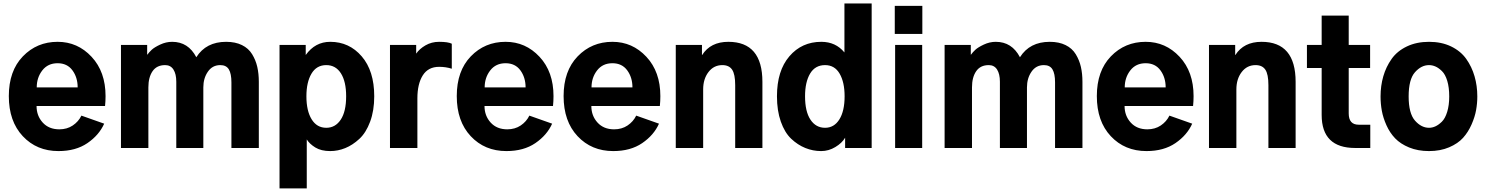

<svg xmlns="http://www.w3.org/2000/svg" viewBox="-20 -844 8475 1095"><path d="M30.3 -295.9Q30.3 -439.5 110.4 -522.5Q190.4 -605.5 308.6 -605.5Q422.9 -605.5 502.4 -520Q582 -434.6 582 -295.9Q582 -267.6 579.1 -239.3H188.5Q188.5 -183.6 223.6 -145Q258.8 -106.4 318.4 -106.4Q362.3 -106.4 395 -128.4Q427.7 -150.4 444.3 -184.6L574.2 -138.7Q544.9 -73.2 478.5 -27.8Q412.1 17.6 313.5 17.6Q189.5 17.6 109.9 -67.4Q30.3 -152.3 30.3 -295.9ZM189.5 -345.7H422.9Q422.9 -402.3 393.1 -442.9Q363.3 -483.4 308.6 -483.4Q252.9 -483.4 221.2 -442.4Q189.5 -401.4 189.5 -345.7Z M669.9 0V-587.9H819.3V-532.2H820.3Q830.1 -545.9 845.2 -560.1Q860.4 -574.2 893.6 -589.8Q926.8 -605.5 961.9 -605.5Q1053.7 -605.5 1099.6 -517.6Q1155.3 -605.5 1269.5 -605.5Q1322.3 -605.5 1359.9 -586.9Q1397.5 -568.4 1418 -534.7Q1438.5 -501 1447.3 -462.4Q1456.1 -423.8 1456.1 -377V0H1299.8V-374Q1299.8 -423.8 1285.2 -448.2Q1270.5 -472.7 1236.3 -472.7Q1191.4 -472.7 1165.5 -435.1Q1139.6 -397.5 1139.6 -345.7V0H985.4V-377.9Q985.4 -421.9 969.2 -447.3Q953.1 -472.7 921.9 -472.7Q874 -472.7 850.1 -438Q826.2 -403.3 826.2 -345.7V0Z M1727.5 -294.9Q1727.5 -211.9 1757.3 -163.6Q1787.1 -115.2 1840.8 -115.2Q1892.6 -115.2 1923.3 -161.6Q1954.1 -208 1954.1 -294.9Q1954.1 -378.9 1924.3 -425.8Q1894.5 -472.7 1840.8 -472.7Q1785.2 -472.7 1756.3 -423.8Q1727.5 -375 1727.5 -294.9ZM1574.2 230.5V-587.9H1723.6V-530.3Q1777.3 -605.5 1863.3 -605.5Q1971.7 -605.5 2043 -522.5Q2114.3 -439.5 2114.3 -294.9Q2114.3 -212.9 2090.8 -149.9Q2067.4 -86.9 2029.3 -51.8Q1991.2 -16.6 1949.2 0.5Q1907.2 17.6 1863.3 17.6Q1811.5 17.6 1778.3 -2.9Q1745.1 -23.4 1729.5 -48.8V230.5Z M2204.1 0V-587.9H2353.5V-538.1Q2372.1 -565.4 2406.7 -585.4Q2441.4 -605.5 2484.4 -605.5Q2535.2 -605.5 2556.6 -594.7V-452.1Q2522.5 -462.9 2484.4 -462.9Q2421.9 -462.9 2391.1 -414.1Q2360.4 -365.2 2360.4 -283.2V0Z M2585 -295.9Q2585 -439.5 2665 -522.5Q2745.1 -605.5 2863.3 -605.5Q2977.5 -605.5 3057.1 -520Q3136.7 -434.6 3136.7 -295.9Q3136.7 -267.6 3133.8 -239.3H2743.2Q2743.2 -183.6 2778.3 -145Q2813.5 -106.4 2873 -106.4Q2917 -106.4 2949.7 -128.4Q2982.4 -150.4 2999 -184.6L3128.9 -138.7Q3099.6 -73.2 3033.2 -27.8Q2966.8 17.6 2868.2 17.6Q2744.1 17.6 2664.6 -67.4Q2585 -152.3 2585 -295.9ZM2744.1 -345.7H2977.5Q2977.5 -402.3 2947.8 -442.9Q2918 -483.4 2863.3 -483.4Q2807.6 -483.4 2775.9 -442.4Q2744.1 -401.4 2744.1 -345.7Z M3194.3 -295.9Q3194.3 -439.5 3274.4 -522.5Q3354.5 -605.5 3472.7 -605.5Q3586.9 -605.5 3666.5 -520Q3746.1 -434.6 3746.1 -295.9Q3746.1 -267.6 3743.2 -239.3H3352.5Q3352.5 -183.6 3387.7 -145Q3422.9 -106.4 3482.4 -106.4Q3526.4 -106.4 3559.1 -128.4Q3591.8 -150.4 3608.4 -184.6L3738.3 -138.7Q3709 -73.2 3642.6 -27.8Q3576.2 17.6 3477.5 17.6Q3353.5 17.6 3273.9 -67.4Q3194.3 -152.3 3194.3 -295.9ZM3353.5 -345.7H3586.9Q3586.9 -402.3 3557.1 -442.9Q3527.3 -483.4 3472.7 -483.4Q3417 -483.4 3385.3 -442.4Q3353.5 -401.4 3353.5 -345.7Z M3834 0V-587.9H3983.4V-530.3H3984.4Q4032.2 -605.5 4133.8 -605.5Q4328.1 -605.5 4328.1 -377V0H4172.9V-358.4Q4172.9 -420.9 4155.3 -446.8Q4137.7 -472.7 4099.6 -472.7Q4050.8 -472.7 4020.5 -433.1Q3990.2 -393.6 3990.2 -334V0Z M4411.1 -294.9Q4411.1 -440.4 4481.9 -522.9Q4552.7 -605.5 4664.1 -605.5Q4746.1 -605.5 4795.9 -544.9V-824.2H4951.2V0H4799.8V-58.6Q4782.2 -28.3 4744.1 -5.4Q4706.1 17.6 4663.1 17.6Q4616.2 17.6 4572.8 0Q4529.3 -17.6 4492.2 -52.7Q4455.1 -87.9 4433.1 -150.4Q4411.1 -212.9 4411.1 -294.9ZM4571.3 -294.9Q4571.3 -208 4602.1 -161.6Q4632.8 -115.2 4685.5 -115.2Q4737.3 -115.2 4767.1 -163.1Q4796.9 -210.9 4796.9 -294.9Q4796.9 -375 4768.6 -423.8Q4740.2 -472.7 4685.5 -472.7Q4628.9 -472.7 4600.1 -424.3Q4571.3 -376 4571.3 -294.9Z M5083 -650.4V-810.5H5240.2V-650.4ZM5085 0V-587.9H5239.3V0Z M5367.2 0V-587.9H5516.6V-532.2H5517.6Q5527.3 -545.9 5542.5 -560.1Q5557.6 -574.2 5590.8 -589.8Q5624 -605.5 5659.2 -605.5Q5751 -605.5 5796.9 -517.6Q5852.5 -605.5 5966.8 -605.5Q6019.5 -605.5 6057.1 -586.9Q6094.7 -568.4 6115.2 -534.7Q6135.7 -501 6144.5 -462.4Q6153.3 -423.8 6153.3 -377V0H5997.1V-374Q5997.1 -423.8 5982.4 -448.2Q5967.8 -472.7 5933.6 -472.7Q5888.7 -472.7 5862.8 -435.1Q5836.9 -397.5 5836.9 -345.7V0H5682.6V-377.9Q5682.6 -421.9 5666.5 -447.3Q5650.4 -472.7 5619.1 -472.7Q5571.3 -472.7 5547.4 -438Q5523.4 -403.3 5523.4 -345.7V0Z M6235.4 -295.9Q6235.4 -439.5 6315.4 -522.5Q6395.5 -605.5 6513.7 -605.5Q6627.9 -605.5 6707.5 -520Q6787.1 -434.6 6787.1 -295.9Q6787.1 -267.6 6784.2 -239.3H6393.6Q6393.6 -183.6 6428.7 -145Q6463.9 -106.4 6523.4 -106.4Q6567.4 -106.4 6600.1 -128.4Q6632.8 -150.4 6649.4 -184.6L6779.3 -138.7Q6750 -73.2 6683.6 -27.8Q6617.2 17.6 6518.6 17.6Q6394.5 17.6 6314.9 -67.4Q6235.4 -152.3 6235.4 -295.9ZM6394.5 -345.7H6627.9Q6627.9 -402.3 6598.1 -442.9Q6568.4 -483.4 6513.7 -483.4Q6458 -483.4 6426.3 -442.4Q6394.5 -401.4 6394.5 -345.7Z M6875 0V-587.9H7024.4V-530.3H7025.4Q7073.2 -605.5 7174.8 -605.5Q7369.1 -605.5 7369.1 -377V0H7213.9V-358.4Q7213.9 -420.9 7196.3 -446.8Q7178.7 -472.7 7140.6 -472.7Q7091.8 -472.7 7061.5 -433.1Q7031.2 -393.6 7031.2 -334V0Z M7433.6 -456.1V-587.9H7517.6V-754.9H7671.9V-587.9H7793.9V-456.1H7671.9V-197.3Q7671.9 -132.8 7728.5 -132.8H7794.9V0H7709Q7517.6 0 7517.6 -188.5V-456.1Z M8013.7 -293.9Q8013.7 -197.3 8049.8 -156.2Q8085.9 -115.2 8129.9 -115.2Q8148.4 -115.2 8166.5 -123.5Q8184.6 -131.8 8203.1 -149.9Q8221.7 -168 8233.4 -205.6Q8245.1 -243.2 8245.1 -293.9Q8245.1 -345.7 8233.9 -382.8Q8222.7 -419.9 8203.6 -438.5Q8184.6 -457 8166.5 -464.8Q8148.4 -472.7 8129.9 -472.7Q8085.9 -472.7 8049.8 -432.1Q8013.7 -391.6 8013.7 -293.9ZM7853.5 -293.9Q7853.5 -354.5 7869.1 -408.7Q7884.8 -462.9 7916.5 -507.8Q7948.2 -552.7 8003.4 -579.1Q8058.6 -605.5 8129.9 -605.5Q8201.2 -605.5 8255.9 -579.1Q8310.5 -552.7 8342.3 -507.8Q8374 -462.9 8389.6 -408.7Q8405.3 -354.5 8405.3 -293.9Q8405.3 -254.9 8398.4 -216.3Q8391.6 -177.7 8372.6 -134.3Q8353.5 -90.8 8324.2 -58.1Q8294.9 -25.4 8244.6 -3.9Q8194.3 17.6 8129.9 17.6Q8066.4 17.6 8016.6 -2.9Q7966.8 -23.4 7936.5 -55.2Q7906.2 -86.9 7887.2 -129.4Q7868.2 -171.9 7860.8 -211.9Q7853.5 -252 7853.5 -293.9Z"/></svg>

Font: Gothic A1 Black
Style: Regular
Weight: 900
Version: Version 2.50